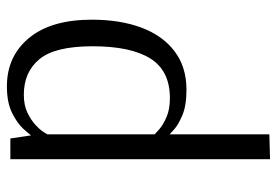

<svg xmlns="http://www.w3.org/2000/svg" viewBox="-143 -407 802 556"><g transform="rotate(-90 258.0 -129.0)"><path d="M75 252V-500H135L144 -440Q148 -446 163.5 -463Q179 -480 209 -495Q239 -510 286 -510Q373 -510 426 -446Q479 -382 479 -264Q479 -182 456 -120.5Q433 -59 387.5 -24.5Q342 10 276 10Q230 10 202 -2Q174 -14 161 -26Q148 -38 148 -38H147V250ZM252 -38Q331 -38 366.5 -94.5Q402 -151 402 -262Q402 -371 364.5 -416Q327 -461 262 -461Q231 -461 209.5 -450.5Q188 -440 174 -427Q160 -414 153.5 -403.5Q147 -393 147 -393V-82Q150 -79 162 -68.5Q174 -58 196.5 -48Q219 -38 252 -38Z"/></g></svg>

Font: Arsenal SC
Style: Regular
Weight: 400
Designer: Andrij Shevchenko
Foundry: Stairsfor
Version: Version 2.001; ttfautohint (v1.8.4.7-5d5b)